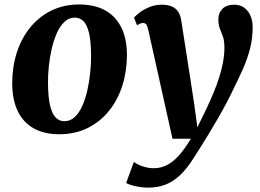

<svg xmlns="http://www.w3.org/2000/svg" viewBox="-20 -585 1160 856"><path d="M333 -565Q401.5 -565 448.5 -539Q495.5 -513 520.5 -463.2Q545.5 -413.5 546 -341Q546 -269 526 -205Q506 -141 467 -92Q428 -43 371.8 -14.8Q315.5 13.5 244 13.5Q177.5 13.5 130.8 -12.5Q84 -38.5 59.5 -88.8Q35 -139 34.5 -211Q34 -283.5 54 -347.5Q74 -411.5 112.8 -460.2Q151.5 -509 207.2 -537Q263 -565 333 -565ZM314 -506.5Q287.5 -506.5 267.8 -488Q248 -469.5 234 -438.5Q220 -407.5 211 -369.2Q202 -331 197.8 -290.5Q193.5 -250 194 -213.5Q194.5 -149.5 203.8 -112.5Q213 -75.5 229.2 -60Q245.5 -44.5 266.5 -44.5Q293 -44.5 312.8 -62.8Q332.5 -81 346.5 -112Q360.5 -143 369.2 -181.5Q378 -220 382.2 -260.8Q386.5 -301.5 386 -338.5Q385.5 -403 376.5 -439.5Q367.5 -476 351.5 -491.2Q335.5 -506.5 314 -506.5ZM640.5 -454Q637 -470 631.8 -476.2Q626.5 -482.5 619 -482.5Q612 -482.5 605.5 -480Q599 -477.5 591 -472L577.5 -506.5Q583 -513.5 600.2 -527.2Q617.5 -541 643.8 -552.5Q670 -564 700.5 -564Q729 -564 747 -555.8Q765 -547.5 774.8 -532Q784.5 -516.5 788 -494.5Q795 -448 802.5 -401.2Q810 -354.5 817.2 -307.2Q824.5 -260 831.8 -213Q839 -166 846 -119.5L860 -17.5L900 -99.5Q917.5 -136 932.2 -171.8Q947 -207.5 957.8 -241.8Q968.5 -276 974.5 -308.8Q980.5 -341.5 980.5 -372.5Q980.5 -403 974 -421.5Q967.5 -440 960.5 -456.8Q953.5 -473.5 953.5 -500Q953.5 -527.5 971.8 -545.8Q990 -564 1024 -564Q1051.5 -564 1070 -549.8Q1088.5 -535.5 1097.5 -512.8Q1106.5 -490 1106.5 -465.5Q1106.5 -414 1094.8 -368.2Q1083 -322.5 1063.5 -278.5Q1044 -234.5 1020.5 -187.5Q1007 -158.5 989.5 -125.5Q972 -92.5 952.2 -58.2Q932.5 -24 912.8 8.5Q893 41 875.5 69Q858 97 844.5 117.5Q814 167 782.2 196.5Q750.5 226 716 238.8Q681.5 251.5 640.5 251.5Q612.5 251.5 582.8 244.8Q553 238 542.5 230.5L577 136.5Q587.5 146.5 613.8 155.8Q640 165 666 165Q696.5 165 723.8 151.2Q751 137.5 777.2 108.5Q803.5 79.5 831 33.5H749Z"/></svg>

Font: Merriweather 28pt ExtraBold
Style: Italic
Weight: 800
Italic angle: -7.8°
Version: Version 2.101